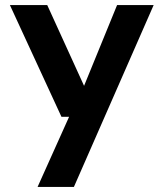

<svg xmlns="http://www.w3.org/2000/svg" viewBox="-20 -516 643 756"><path d="M128 220 252 -56H222L19 -496H166L311 -178L441 -496H585L271 220Z"/></svg>

Font: DM Sans 24pt
Style: Bold
Weight: 700
Designer: Colophon Foundry, Jonny Pinhorn
Foundry: Colophon Foundry
Version: Version 4.004;gftools[0.9.30]